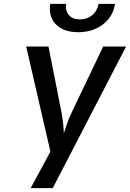

<svg xmlns="http://www.w3.org/2000/svg" viewBox="-20 -970 670 990"><path d="M138 0 240 -188 115 -730H230L297 -391Q303 -360 306 -329.5Q309 -299 309 -282Q314 -299 324.5 -329.5Q335 -360 350 -391L512 -730H630L252 0ZM383 -804Q308 -804 268.5 -844Q229 -884 239 -950H321Q316 -914 335.5 -892Q355 -870 392 -870Q429 -870 455.5 -892Q482 -914 488 -950H573Q563 -884 510.5 -844Q458 -804 383 -804Z"/></svg>

Font: NKDuy Mono SemiBold
Style: Italic
Weight: 600
Italic angle: -9°
Monospace: yes
Designer: NKDuy
Foundry: NKDuy
Version: Version 2.251; ttfautohint (v1.8.4.7-5d5b)